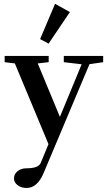

<svg xmlns="http://www.w3.org/2000/svg" viewBox="-20 -729 556 986"><path d="M229.5 -504.9 186 -528.3 262.7 -709.5 338.9 -667ZM116.2 236.3Q89.8 236.3 70.8 222.2Q51.8 208 51.8 187.5Q51.8 165.5 69.8 150.4Q87.9 135.3 116.7 135.3Q177.2 135.3 189 107.9L229 11.2L56.2 -403.3L3.9 -409.7V-441.9H230V-409.7L173.8 -403.3L287.6 -128.9L399.4 -398.9L307.6 -409.7V-441.9H509.8V-409.7L439.5 -399.4L203.6 160.6Q171.4 236.3 116.2 236.3Z"/></svg>

Font: Elstob 10pt SemiBold
Style: Regular
Weight: 600
Designer: Peter S. Baker
Version: Version 1.015